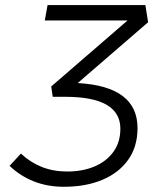

<svg xmlns="http://www.w3.org/2000/svg" viewBox="-20 -713 626 743"><path d="M227.5 9.8Q163.6 9.8 110.6 -11.2Q57.6 -32.2 17.1 -71.3L61 -118.7Q96.7 -85 141.4 -67.1Q186 -49.3 240.2 -49.3Q299.3 -49.3 345.7 -68.8Q392.1 -88.4 418.9 -125.5Q445.8 -162.6 445.8 -214.8Q445.8 -338.4 232.4 -338.4H184.1L178.2 -378.4L473.6 -633.8H153.3L164.1 -693.4H542.5L553.2 -627L280.8 -391.6Q512.2 -378.9 512.2 -217.3Q512.2 -145.5 476.1 -94.7Q439.9 -43.9 376 -17.1Q312 9.8 227.5 9.8Z"/></svg>

Font: Cascadia Mono Light
Style: Italic
Weight: 300
Italic angle: -10°
Monospace: yes
Designer: Aaron Bell
Foundry: Saja Typeworks
Version: Version 2404.023; ttfautohint (v1.8.4)